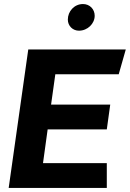

<svg xmlns="http://www.w3.org/2000/svg" viewBox="-20 -931 643 951"><path d="M449 -853C449 -885 425 -911 391 -911C348 -911 316 -875 316 -834C316 -803 340 -779 371 -779C414 -779 449 -814 449 -853ZM23 0H509V-123H193L216 -290H509L526 -413H233L254 -563H568L603 -686H120Z"/></svg>

Font: Chivo
Style: Bold Italic
Weight: 700
Italic angle: -8°
Designer: Hector Gatti
Foundry: Omnibus-Type
Version: Version 1.003;PS 001.003;hotconv 1.0.70;makeotf.lib2.5.58329